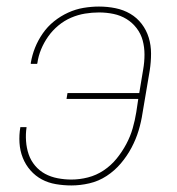

<svg xmlns="http://www.w3.org/2000/svg" viewBox="-20 -558 540 586"><path d="M198 8Q174 8 150.5 4Q127 0 107.5 -10.5Q88 -21 73 -38Q58 -55 49.5 -76.5Q41 -98 39.5 -122Q38 -146 42 -169Q42 -169 42 -169.5Q42 -170 42 -170H61Q61 -170 61 -169.5Q61 -169 61 -169Q58 -149 59.5 -127.5Q61 -106 67.5 -87Q74 -68 87 -52.5Q100 -37 117.5 -27.5Q135 -18 156 -14Q177 -10 198 -10Q223 -10 248.5 -16.5Q274 -23 296.5 -38Q319 -53 336 -74Q353 -95 365.5 -118.5Q378 -142 385 -166.5Q392 -191 396 -216L402 -256H183L186 -274H405L417 -346Q421 -369 421 -391.5Q421 -414 415.5 -434.5Q410 -455 397 -472Q384 -489 366 -500Q348 -511 326.5 -515.5Q305 -520 282 -520Q261 -520 239.5 -516.5Q218 -513 197 -504Q176 -495 158 -480Q140 -465 127 -446.5Q114 -428 105.5 -407.5Q97 -387 94 -365Q94 -365 93.5 -364Q93 -363 93 -363H74Q74 -364 74 -364.5Q74 -365 74 -366Q78 -390 87 -412.5Q96 -435 110.5 -456Q125 -477 145 -493Q165 -509 188 -519.5Q211 -530 235 -534Q259 -538 282 -538Q308 -538 332.5 -533Q357 -528 377.5 -516Q398 -504 412.5 -485Q427 -466 434 -443Q441 -420 441 -394.5Q441 -369 437 -343L415 -213Q411 -186 403 -159.5Q395 -133 381.5 -107.5Q368 -82 349 -59.5Q330 -37 305.5 -21Q281 -5 253 1.5Q225 8 198 8Z"/></svg>

Font: Iosevka Curly Thin Oblique
Style: Regular
Weight: 100
Italic angle: -9°
Monospace: yes
Designer: Belleve Invis
Foundry: Belleve Invis
Version: Version 11.1.0; ttfautohint (v1.8.3)